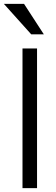

<svg xmlns="http://www.w3.org/2000/svg" viewBox="-38 -970 289 990"><path d="M78 0V-720H153V0ZM123 -793 -18 -950H86L188 -793Z"/></svg>

Font: Instrument Sans SemiCondensed
Style: Regular
Weight: 400
Width: 4
Designer: Rodrigo Fuenzalida
Foundry: fragTYPE
Version: Version 1.000;gftools[0.9.28]